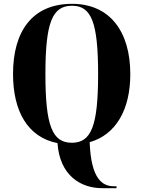

<svg xmlns="http://www.w3.org/2000/svg" viewBox="-20 -745 748 1002"><path d="M513 237H588V227H574C517 227 455 193 448 -3C585 -42 660 -173 660 -358C660 -582 552 -725 356 -725C148 -725 48 -581 48 -359C48 -165 124 -29 280 2C292 172 402 237 513 237ZM355 0C253 0 217 -88 217 -358C217 -628 253 -715 356 -715C457 -715 492 -628 492 -358C492 -87 456 0 355 0Z"/></svg>

Font: Noto Serif Display Condensed ExtraBold
Style: Regular
Weight: 800
Width: 3
Designer: Monotype Design Team
Foundry: Monotype Imaging Inc.
Version: Version 2.009